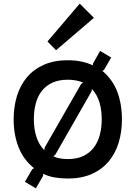

<svg xmlns="http://www.w3.org/2000/svg" viewBox="-20 -971 745 1055"><path d="M496 -873 288 -695 241 -743 418 -951ZM650 -315Q650 -245 631.5 -185.5Q613 -126 576 -82.5Q539 -39 483 -14.5Q427 10 353 10Q315 10 280.5 4Q246 -2 217 -16V-5L177 64L117 28L157 -41L167 -47Q110 -92 82.5 -161Q55 -230 55 -315Q55 -385 73.5 -444.5Q92 -504 129 -547.5Q166 -591 222 -615.5Q278 -640 352 -640Q431 -640 490 -612L491 -622L530 -691L591 -655L551 -586L542 -582Q599 -534 624.5 -466.5Q650 -399 650 -315ZM539 -315Q539 -365 527 -407Q515 -449 485 -482L483 -469L284 -121L273 -112Q289 -104 310 -100.5Q331 -97 353 -97Q402 -97 437 -113.5Q472 -130 494.5 -159Q517 -188 528 -228Q539 -268 539 -315ZM437 -517Q400 -533 352 -533Q303 -533 267.5 -516.5Q232 -500 209.5 -471Q187 -442 176.5 -402Q166 -362 166 -315Q166 -264 179.5 -220.5Q193 -177 223 -146L226 -161L426 -510Z"/></svg>

Font: Sinkin Sans 500 Medium
Style: 500 Medium
Weight: 500
Designer: Keith Bates
Foundry: K-Type
Version: Sinkin Sans (version 1.0)  by Keith Bates   •   © 2014   www